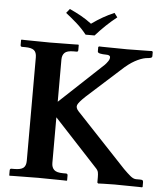

<svg xmlns="http://www.w3.org/2000/svg" viewBox="-56 -861 772 912"><g transform="rotate(5 330.0 -405.0)"><path d="M221 -76Q221 -55 233 -43.5Q245 -32 276 -32H290Q298 -32 298 -23V0L296 2Q296 2 280 1.5Q264 1 241.5 1Q219 1 196.5 0.5Q174 0 160 0Q145 0 122.5 0.5Q100 1 77.5 1Q55 1 39.5 1.5Q24 2 24 2L22 0V-23Q22 -32 30 -32H44Q74 -32 86.5 -42Q99 -52 99 -76V-569Q99 -593 86.5 -603Q74 -613 44 -613H30Q22 -613 22 -621V-645L24 -647Q24 -647 39.5 -646.5Q55 -646 77.5 -646Q100 -646 122.5 -645.5Q145 -645 160 -645Q174 -645 196 -645.5Q218 -646 241 -646Q264 -646 279.5 -646.5Q295 -647 295 -647L297 -645V-621Q297 -613 290 -613H275Q244 -613 232.5 -601.5Q221 -590 221 -569V-368L429 -563Q436 -570 443.5 -581Q451 -592 450 -601.5Q449 -611 430 -611Q414 -611 402 -613.5Q390 -616 390 -623V-644L394 -647Q394 -647 409 -646.5Q424 -646 446.5 -646Q469 -646 491 -645.5Q513 -645 528 -645Q541 -645 560.5 -645.5Q580 -646 599.5 -646Q619 -646 632 -646.5Q645 -647 645 -647L650 -644V-623Q650 -616 641.5 -614Q633 -612 620 -611Q597 -607 568.5 -591.5Q540 -576 506 -544L351 -404Q319 -374 314 -360.5Q309 -347 324 -331L563 -77Q582 -58 596.5 -46Q611 -34 624 -34H642Q653 -34 655.5 -31Q658 -28 658 -22V0L655 2Q655 2 640.5 1.5Q626 1 604.5 1Q583 1 561 0.5Q539 0 525 0Q498 0 472 1Q446 2 446 2L442 -2V-28Q442 -42 440 -51.5Q438 -61 427 -72L221 -294ZM325 -697Q303 -725 277 -748Q251 -771 224 -792L240 -812Q269 -799 295 -784.5Q321 -770 346 -751Q374 -771 399.5 -785.5Q425 -800 453 -812L468 -792Q440 -770 415.5 -746.5Q391 -723 368 -697Z"/></g></svg>

Font: Libertinus Serif SemiBold
Style: Regular
Weight: 600
Designer: Philipp H. Poll, Khaled Hosny
Foundry: Caleb Maclennan
Version: Version 7.051;RELEASE